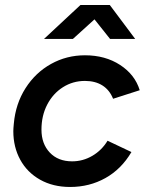

<svg xmlns="http://www.w3.org/2000/svg" viewBox="-20 -732 588 764"><path d="M33 -210Q33 -220 35 -240Q42 -319 81.5 -381Q121 -443 183 -477.5Q245 -512 318 -512Q399 -512 458 -473.5Q517 -435 536 -373L430 -339Q416 -374 387.5 -392Q359 -410 318 -410Q270 -410 230.5 -385Q191 -360 168 -316Q145 -272 145 -216Q145 -160 178 -125Q211 -90 267 -90Q310 -90 347.5 -112Q385 -134 408 -172L503 -127Q463 -59 399.5 -23.5Q336 12 259 12Q191 12 139.5 -17Q88 -46 60.5 -96.5Q33 -147 33 -210ZM300 -712H417L518 -577H418L356 -655L270 -577H155Z"/></svg>

Font: Oak Sans Semibold
Style: Italic
Weight: 600
Italic angle: -9.49998°
Foundry: Erik Kennedy, Walven
Version: Version 1.000